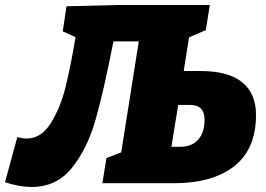

<svg xmlns="http://www.w3.org/2000/svg" viewBox="-52 -730 1060 765"><path d="M748 -447Q857 -447 912.5 -402.5Q968 -358 968 -272Q968 -136 881.5 -68Q795 0 640 0H356L372 -100L431 -123L501 -565H400Q361 -365 328 -250.5Q295 -136 234 -60.5Q173 15 74 15Q25 15 -32 -4L17 -184Q36 -178 54 -178Q112 -178 150.5 -239.5Q189 -301 209.5 -384.5Q230 -468 249 -582L198 -605L213 -705L415 -710H784L768 -610L701 -581L680 -447ZM664 -145Q713 -145 738 -174Q763 -203 763 -252Q763 -283 748.5 -297.5Q734 -312 703 -312H658L631 -145Z"/></svg>

Font: Bitter Pro Black
Style: Italic
Weight: 900
Italic angle: -9°
Designer: Sol Matas, and Bitter project Authors
Foundry: Sol Matas
Version: Version 1.010